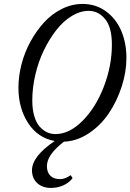

<svg xmlns="http://www.w3.org/2000/svg" viewBox="-20 -696 653 961"><path d="M234.9 244.6Q192.4 244.6 166.3 220.5Q140.1 196.3 140.1 156.2Q140.1 86.4 253.9 9.8Q169.4 -5.4 120.8 -80.1Q72.3 -154.8 72.3 -256.8Q72.3 -314 87.6 -374Q103 -434.1 132.3 -487.5Q161.6 -541 200.2 -583.5Q238.8 -626 289.1 -651.1Q339.4 -676.3 393.1 -676.3Q460.4 -676.3 511.2 -638.7Q562 -601.1 587.4 -540.3Q612.8 -479.5 612.8 -406.2Q612.8 -335.4 588.9 -262Q564.9 -188.5 524.2 -128.2Q483.4 -67.9 424.1 -28.6Q364.7 10.7 299.8 13.2Q214.8 78.6 214.8 135.3Q214.8 166.5 232.2 183.6Q249.5 200.7 280.8 200.7Q305.7 200.7 334 180.7L343.3 195.8Q325.7 218.8 297.1 231.7Q268.6 244.6 234.9 244.6ZM257.3 -24.9Q327.6 -24.9 393.8 -91.8Q460 -158.7 500 -262.9Q540 -367.2 540 -473.1Q540 -559.6 506.1 -600.6Q472.2 -641.6 423.8 -641.6Q381.3 -641.6 339.1 -616Q296.9 -590.3 262 -545.7Q227.1 -501 199.7 -444.6Q172.4 -388.2 157 -322.5Q141.6 -256.8 141.6 -193.4Q141.6 -148.4 151.6 -114.7Q161.6 -81.1 178.7 -62Q195.8 -43 215.6 -33.9Q235.4 -24.9 257.3 -24.9Z"/></svg>

Font: Elstob 18pt
Style: Italic
Weight: 400
Italic angle: -20°
Designer: Peter S. Baker
Version: Version 1.015